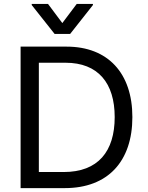

<svg xmlns="http://www.w3.org/2000/svg" viewBox="-20 -967 759 987"><path d="M313.2 0C534.8 0 660.5 -137.8 660.5 -365.1C660.5 -590.9 534.8 -727.3 322.4 -727.3H85.9V0ZM143.1 -941.1 260.7 -792.6H340.6L457.7 -941.1V-946.7H374.3L300.4 -848.4L226.9 -946.7H143.1ZM179.7 -82.7V-644.5H316.8C484.4 -644.5 569.6 -539.8 569.6 -365.1C569.6 -188.6 484.4 -82.7 307.5 -82.7Z"/></svg>

Font: GiG Sans Text
Style: Regular
Weight: 400
Designer: Andreas Faust
Version: Version 1.100;FEAKit 1.0